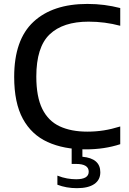

<svg xmlns="http://www.w3.org/2000/svg" viewBox="-20 -770 674 1002"><path d="M428 9.5Q312.5 9.5 228.5 -28.8Q144.5 -67 99.2 -150.2Q54 -233.5 54 -368.5Q54 -562.5 154.5 -656Q255 -749.5 436 -749.5Q482.5 -749.5 524.5 -744Q566.5 -738.5 607.5 -728V-635.5Q527.5 -657 442.5 -657Q308.5 -657 239 -590.5Q169.5 -524 169.5 -370.5Q169.5 -264.5 200.8 -201.5Q232 -138.5 291.5 -110.8Q351 -83 435.5 -83Q480 -83 521.2 -89.5Q562.5 -96 607.5 -110V-17.5Q525 9.5 428 9.5ZM381.5 212Q326 212 279.5 194V146.5Q306 157 330.2 161.2Q354.5 165.5 377.5 165.5Q443 165.5 443 126Q443 85.5 377 85.5H354V-10H410V48Q503.5 56.5 503.5 129Q503.5 169 472 190.5Q440.5 212 381.5 212Z"/></svg>

Font: Encode Sans SmExp Md
Style: Regular
Weight: 500
Width: 6
Designer: Multiple Designers
Foundry: Impallari Type
Version: Version 3.002; ttfautohint (v1.8.3) -l 8 -r 50 -G 200 -x 14 